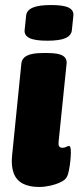

<svg xmlns="http://www.w3.org/2000/svg" viewBox="-20 -736 312 764"><path d="M136 8Q96 8 70.5 -5.5Q45 -19 34.5 -47Q24 -75 28 -116L65 -483Q67 -504 87.5 -514.5Q108 -525 150 -525H170Q212 -525 229.5 -514.5Q247 -504 245 -483L213 -170Q212 -159 215.5 -153.5Q219 -148 229 -148Q237 -148 243.5 -151.5Q250 -155 254 -155Q259 -155 260.5 -148Q262 -141 262 -130Q262 -116 260 -96.5Q258 -77 254.5 -59Q251 -41 246 -32Q240 -20 221 -11Q202 -2 179 3Q156 8 136 8ZM168 -574Q119 -574 97.5 -584.5Q76 -595 78 -616L84 -674Q86 -695 110 -705.5Q134 -716 183 -716Q233 -716 253.5 -705.5Q274 -695 272 -674L266 -616Q264 -595 241 -584.5Q218 -574 168 -574Z"/></svg>

Font: Asap Black
Style: Italic
Weight: 900
Italic angle: -6°
Designer: Pablo Cosgaya
Foundry: Omnibus-Type
Version: Version 3.001